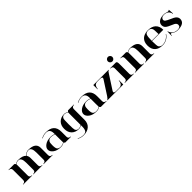

<svg xmlns="http://www.w3.org/2000/svg" viewBox="462 -2616 4687 4687"><g transform="rotate(-45 2805.0 -273.0)"><path d="M253.9 -429.7V-78.1Q253.9 -9.8 332 -9.8V0H19.5V-9.8Q97.7 -9.8 97.7 -78.1V-429.7Q97.7 -498 19.5 -498V-507.8H214.8Q223.6 -507.8 235.8 -492.7Q248 -477.5 250 -477.5Q302.7 -512.7 351.6 -512.7Q504.9 -512.7 566.4 -446.3Q584 -464.8 601.6 -477.5Q654.3 -512.7 703.1 -512.7Q957 -512.7 957 -332V-78.1Q957 -9.8 1035.2 -9.8V0H722.7V-9.8Q800.8 -9.8 800.8 -78.1V-322.3Q800.8 -502.9 703.1 -502.9Q652.3 -502.9 603.5 -466.8Q584 -452.1 573.2 -437.5Q605.5 -396.5 605.5 -332V-78.1Q605.5 -9.8 683.6 -9.8V0H371.1V-9.8Q449.2 -9.8 449.2 -78.1V-322.3Q449.2 -502.9 351.6 -502.9Q300.8 -502.9 252 -466.8Q253.9 -449.2 253.9 -429.7Z M1435.5 -316.4Q1379.9 -341.8 1318.4 -341.8Q1246.1 -341.8 1216.8 -287.1Q1201.2 -260.7 1201.2 -175.8Q1201.2 -72.3 1226.6 -41Q1256.8 -4.9 1318.4 -4.9Q1392.6 -4.9 1437.5 -42Q1435.5 -102.5 1435.5 -158.2ZM1669.9 0H1474.6Q1464.8 0 1453.1 -15.6Q1441.4 -31.2 1439.5 -31.2Q1389.6 4.9 1318.4 4.9Q1194.3 4.9 1119.6 -50.8Q1044.9 -106.4 1044.9 -175.8Q1044.9 -245.1 1119.1 -298.3Q1193.4 -351.6 1318.4 -351.6Q1378.9 -351.6 1435.5 -327.1V-351.6Q1435.5 -502.9 1308.6 -502.9Q1227.5 -502.9 1153.3 -460.9L1147.5 -469.7Q1225.6 -512.7 1308.6 -512.7Q1591.8 -512.7 1591.8 -253.9V-78.1Q1591.8 -9.8 1669.9 -9.8Z M2040 -28.3Q1991.2 3.9 1942.4 3.9Q1826.2 3.9 1756.8 -64.5Q1688.5 -132.8 1688.5 -253.9Q1688.5 -375 1757.8 -443.4Q1827.1 -512.7 1942.4 -512.7Q1991.2 -512.7 2043.9 -477.5Q2045.9 -477.5 2057.6 -492.2Q2070.3 -507.8 2079.1 -507.8H2274.4V-498Q2196.3 -498 2196.3 -429.7V-63.5Q2196.3 59.6 2121.1 127Q2045.9 195.3 1913.1 195.3Q1830.1 195.3 1752 152.3L1757.8 143.6Q1832 185.5 1913.1 185.5Q1983.4 185.5 2010.7 148.4Q2038.1 112.3 2040 34.2ZM1844.7 -253.9Q1844.7 -92.8 1856.4 -61.5Q1878.9 -5.9 1942.4 -5.9Q1992.2 -5.9 2040 -41V-429.7Q2040 -449.2 2042 -466.8Q1993.2 -502.9 1942.4 -502.9Q1879.9 -502.9 1856.4 -447.3Q1844.7 -419.9 1844.7 -253.9Z M2665 -316.4Q2609.4 -341.8 2547.9 -341.8Q2475.6 -341.8 2446.3 -287.1Q2430.7 -260.7 2430.7 -175.8Q2430.7 -72.3 2456.1 -41Q2486.3 -4.9 2547.9 -4.9Q2622.1 -4.9 2667 -42Q2665 -102.5 2665 -158.2ZM2899.4 0H2704.1Q2694.3 0 2682.6 -15.6Q2670.9 -31.2 2668.9 -31.2Q2619.1 4.9 2547.9 4.9Q2423.8 4.9 2349.1 -50.8Q2274.4 -106.4 2274.4 -175.8Q2274.4 -245.1 2348.6 -298.3Q2422.9 -351.6 2547.9 -351.6Q2608.4 -351.6 2665 -327.1V-351.6Q2665 -502.9 2538.1 -502.9Q2457 -502.9 2382.8 -460.9L2377 -469.7Q2455.1 -512.7 2538.1 -512.7Q2821.3 -512.7 2821.3 -253.9V-78.1Q2821.3 -9.8 2899.4 -9.8Z M3342.8 -9.8Q3456.1 -9.8 3464.8 -146.5H3474.6V0H2927.7V-9.8Q2948.2 -9.8 2994.1 -76.2L3226.6 -435.5Q3236.3 -450.7 3236.3 -467.8Q3236.3 -498 3168.9 -498H3079.1Q2965.8 -498 2957 -361.3H2947.3V-507.8H3474.6V-498Q3463.4 -498 3441.9 -478.5Q3439.5 -476.6 3410.6 -431.6L3178.2 -72.3Q3169.4 -58.6 3169.4 -40Q3169.4 -9.8 3235.8 -9.8Z M3629.4 -608.9Q3606.4 -631.8 3606.4 -664.1Q3606.4 -696.3 3629.4 -719.2Q3652.3 -742.2 3684.6 -742.2Q3716.8 -742.2 3739.7 -719.2Q3762.7 -696.3 3762.7 -664.1Q3762.7 -631.8 3739.7 -608.9Q3716.8 -585.9 3684.6 -585.9Q3652.3 -585.9 3629.4 -608.9ZM3528.3 -507.8H3723.6Q3762.7 -507.8 3762.7 -429.7V-78.1Q3762.7 -9.8 3840.8 -9.8V0H3528.3V-9.8Q3606.4 -9.8 3606.4 -78.1V-429.7Q3606.4 -498 3528.3 -498Z M4114.3 -429.7V-78.1Q4114.3 -9.8 4192.4 -9.8V0H3879.9V-9.8Q3958 -9.8 3958 -78.1V-429.7Q3958 -498 3879.9 -498V-507.8H4075.2Q4084 -507.8 4096.2 -492.7Q4108.4 -477.5 4110.4 -477.5Q4163.1 -512.7 4211.9 -512.7Q4465.8 -512.7 4465.8 -332V-78.1Q4465.8 -9.8 4543.9 -9.8V0H4231.4V-9.8Q4309.6 -9.8 4309.6 -78.1V-322.3Q4309.6 -502.9 4211.9 -502.9Q4161.1 -502.9 4112.3 -466.8Q4114.3 -449.2 4114.3 -429.7Z M4836.9 4.9Q4705.1 4.9 4633.8 -62.5Q4563.5 -129.9 4563.5 -253.9Q4563.5 -377 4634.8 -445.3Q4706.1 -512.7 4836.9 -512.7Q4967.8 -512.7 5039.1 -445.3Q5110.4 -377 5110.4 -253.9H4719.7Q4719.7 -81.1 4739.3 -53.7Q4775.4 -4.9 4836.9 -4.9Q4910.2 -4.9 4974.6 -41Q5039.1 -77.1 5077.1 -135.7L5085 -130.9Q5045.9 -69.3 4979.5 -32.2Q4913.1 4.9 4836.9 4.9ZM4719.7 -263.7H4954.1Q4954.1 -412.1 4939.5 -443.4Q4912.1 -502.9 4836.9 -502.9Q4762.7 -502.9 4741.2 -453.1Q4719.7 -401.4 4719.7 -263.7Z M5541 -502.9H5550.8L5559.6 -365.2H5549.8Q5545.9 -401.9 5517.1 -444.3Q5500 -469.2 5462.9 -486.1Q5425.8 -502.9 5375 -502.9Q5329.1 -502.9 5302.2 -479Q5275.4 -455.1 5275.4 -428.7Q5275.4 -395.5 5297.9 -378.9Q5318.4 -363.3 5352.5 -345.7L5499 -277.3Q5590.8 -228.5 5590.8 -150.4Q5590.8 4.9 5356.4 4.9Q5319.8 4.9 5287.1 -4.9Q5242.2 -18.6 5207 -46.9Q5194.8 -56.6 5182.6 -56.6Q5158.2 -56.6 5158.2 -2H5148.4L5152.3 -152.3H5162.1Q5162.1 -137.7 5172.9 -115.2Q5203.6 -51.3 5265.1 -23.4Q5306.2 -4.9 5356.4 -4.9Q5456.1 -4.9 5456.1 -79.1Q5456.1 -131.8 5397.5 -162.1L5259.8 -224.6Q5209 -247.6 5182.1 -282.2Q5157.2 -314.9 5157.2 -358.4Q5157.2 -430.7 5217.3 -471.7Q5276.4 -512.7 5375 -512.7Q5421.9 -512.7 5455.6 -500Q5486.8 -487.8 5512.5 -487.8Q5538.1 -487.8 5541 -502.9Z"/></g></svg>

Font: spinweradBold
Style: Regular
Weight: 700
Width: 7
Version: Version 0.3 ; ttfautohint (v1.2) -l 8 -r 50 -G 200 -x 14 -D 